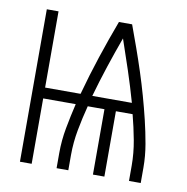

<svg xmlns="http://www.w3.org/2000/svg" viewBox="-65 -583 629 645"><g transform="rotate(10 250.0 -260.0)"><path d="M44 0V-520H84V-260H205Q223 -326 244.5 -391Q266 -456 290 -520H335Q349 -482 362.5 -444Q376 -406 388.5 -367.5Q401 -329 412 -290Q423 -251 432.5 -211.5Q442 -172 449 -132Q456 -92 456 -52V0H416V-52Q416 -95 408 -138Q400 -181 389 -223H332V0H293V-223H236Q225 -181 217 -138Q209 -95 209 -52V0H169V-52Q169 -95 177 -138Q185 -181 195 -223H84V0ZM380 -260Q365 -313 348 -364.5Q331 -416 313 -468Q294 -416 277 -364.5Q260 -313 245 -260Z"/></g></svg>

Font: Iosevka Curly Extralight
Style: Regular
Weight: 200
Monospace: yes
Designer: Belleve Invis
Foundry: Belleve Invis
Version: Version 22.1.2; ttfautohint (v1.8.4)